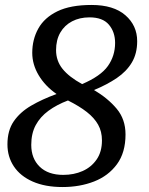

<svg xmlns="http://www.w3.org/2000/svg" viewBox="-20 -744 599 774"><path d="M232 10Q162 10 112 -12Q62 -34 36 -73Q10 -112 10 -162Q10 -218 35.5 -255Q61 -292 105.5 -318Q150 -344 208 -365Q162 -397 136 -440.5Q110 -484 110 -531Q110 -585 134.5 -629Q159 -673 211.5 -698.5Q264 -724 349 -724Q438 -724 485.5 -682.5Q533 -641 533 -578Q533 -528 511.5 -492Q490 -456 451 -429.5Q412 -403 359 -381Q415 -348 450.5 -305.5Q486 -263 486 -202Q486 -129 451.5 -82Q417 -35 359.5 -12.5Q302 10 232 10ZM235 -39Q278 -39 313 -54.5Q348 -70 369.5 -101Q391 -132 391 -178Q391 -214 375.5 -241.5Q360 -269 330 -292.5Q300 -316 254 -339Q209 -322 175.5 -297.5Q142 -273 124 -239.5Q106 -206 106 -160Q106 -105 140 -72Q174 -39 235 -39ZM311 -405Q386 -437 415 -478Q444 -519 444 -571Q444 -615 419 -644.5Q394 -674 341 -674Q301 -674 270.5 -658Q240 -642 223 -612.5Q206 -583 206 -542Q206 -499 232 -466.5Q258 -434 311 -405Z"/></svg>

Font: NotoSerifTamilSlanted
Style: Italic
Weight: 400
Italic angle: -12°
Designer: Indian Type Foundry, Tom Grace, and the Monotype Design Team
Foundry: Monotype Imaging Inc.
Version: Version 2.001